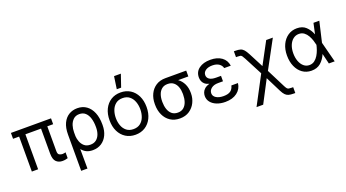

<svg xmlns="http://www.w3.org/2000/svg" viewBox="-66 -1490 4344 2410"><g transform="rotate(-20 2106.5 -284.5)"><path d="M571 -545.5V-467.3H492.9V-134.9Q492.9 -96.6 512.8 -85.9Q532.7 -75.3 554 -75.3Q565.7 -75.3 577.9 -77.8Q590.2 -80.3 596.6 -82.4V-4.3Q585.9 -1.1 567.8 3Q549.7 7.1 524.1 7.1Q474.1 7.1 441.6 -24.5Q409.1 -56.1 409.1 -134.9V-467.3H200.3V0H116.5V-467.3H35.5V-545.5Z M701.7 203.1V-279.8Q701.7 -371.4 730.6 -432Q759.6 -492.5 809.5 -522.5Q859.4 -552.6 921.9 -552.6Q993.6 -552.6 1044.7 -515.6Q1095.9 -478.7 1123.2 -411.6Q1150.6 -344.5 1150.6 -254.3V-244.3Q1150.6 -170.5 1123.6 -113.1Q1096.6 -55.8 1046.9 -22.9Q997.2 9.9 929 9.9Q879.6 9.9 844.5 -7.6Q809.3 -25.2 784.1 -57.9L785.5 203.1ZM783 -228.7Q784.8 -194.6 798.8 -156.6Q812.9 -118.6 843.2 -92Q873.6 -65.3 924.7 -65.3Q972.3 -65.3 1003.2 -90Q1034.1 -114.7 1049 -155.4Q1063.9 -196 1063.9 -244.3V-254.3Q1063.9 -316.8 1048.8 -366.7Q1033.7 -416.5 1002.3 -445.5Q970.9 -474.4 921.9 -474.4Q872.2 -474.4 841.3 -445.3Q810.4 -416.2 796.3 -371.8Q782.3 -327.4 782.7 -281.2Z M1500 11.4Q1426.1 11.4 1370.6 -23.8Q1315 -58.9 1283.9 -122.2Q1252.8 -185.4 1252.8 -269.9Q1252.8 -355.1 1283.9 -418.7Q1315 -482.2 1370.6 -517.4Q1426.1 -552.6 1500 -552.6Q1573.9 -552.6 1629.4 -517.4Q1685 -482.2 1716.1 -418.7Q1747.2 -355.1 1747.2 -269.9Q1747.2 -185.4 1716.1 -122.2Q1685 -58.9 1629.4 -23.8Q1573.9 11.4 1500 11.4ZM1500 -63.9Q1556.1 -63.9 1592.3 -92.7Q1628.6 -121.4 1646 -168.3Q1663.4 -215.2 1663.4 -269.9Q1663.4 -324.6 1646 -371.8Q1628.6 -419 1592.3 -448.2Q1556.1 -477.3 1500 -477.3Q1443.9 -477.3 1407.7 -448.2Q1371.4 -419 1354 -371.8Q1336.6 -324.6 1336.6 -269.9Q1336.6 -215.2 1354 -168.3Q1371.4 -121.4 1407.7 -92.7Q1443.9 -63.9 1500 -63.9ZM1471.6 -606.5 1495.7 -772.7H1586.6L1529.8 -606.5Z M1856.5 -258.5V-269.9Q1856.5 -343 1884.8 -401.6Q1913 -460.2 1965.7 -494.3Q2018.5 -528.4 2092.3 -528.4H2370.7V-450.3H2234.4Q2279.5 -418.3 2304.5 -366.5Q2329.5 -314.6 2329.5 -248.6V-238.6Q2329.5 -174.7 2301.7 -117.9Q2273.8 -61.1 2221.1 -25.6Q2168.3 9.9 2093.8 9.9Q2019.2 9.9 1966.1 -25.6Q1913 -61.1 1884.8 -121.8Q1856.5 -182.5 1856.5 -258.5ZM1954.5 -269.9V-258.5Q1954.5 -207.4 1968.9 -164.1Q1983.3 -120.7 2014 -94.5Q2044.7 -68.2 2093.8 -68.2Q2142 -68.2 2172.4 -94.5Q2202.8 -120.7 2217.2 -164.1Q2231.5 -207.4 2231.5 -258.5V-269.9Q2231.5 -318.2 2217.2 -359.2Q2202.8 -400.2 2172.1 -425.2Q2141.3 -450.3 2092.3 -450.3Q2044 -450.3 2013.7 -425.2Q1983.3 -400.2 1968.9 -359.2Q1954.5 -318.2 1954.5 -269.9Z M2758.5 -284.1V-244.3H2693.2Q2635.7 -244.3 2601.9 -217.5Q2568.2 -190.7 2568.2 -152Q2568.2 -113.6 2605.5 -90.2Q2642.8 -66.8 2704.5 -66.8Q2764.2 -66.8 2796.5 -89.5Q2828.8 -112.2 2839.5 -159.1H2927.6Q2918.7 -82 2858 -36Q2797.2 9.9 2700.3 9.9Q2637.1 9.9 2587.2 -9.8Q2537.3 -29.5 2508.7 -65Q2480.1 -100.5 2480.1 -147.7Q2480.1 -170.1 2488.8 -194.4Q2497.5 -218.8 2520.8 -239.7Q2544 -260.7 2587.4 -272.7Q2546.9 -284.1 2525.9 -303.8Q2505 -323.5 2497.5 -346.8Q2490.1 -370 2490.1 -392Q2490.1 -467.7 2547.9 -510.1Q2605.8 -552.6 2698.9 -552.6Q2792.3 -552.6 2849.8 -510.8Q2907.3 -469.1 2917.6 -394.9H2829.5Q2820.7 -431.8 2787.3 -454.5Q2753.9 -477.3 2698.9 -477.3Q2642.8 -477.3 2609 -453.7Q2575.3 -430 2575.3 -392Q2575.3 -358 2604.6 -337.4Q2633.9 -316.8 2693.2 -316.8H2758.5Z M3043.3 204.5 3243.6 -174.4 3118.6 -414.1Q3103.7 -442.5 3094.6 -454.9Q3085.6 -467.3 3073.3 -470.2Q3061.1 -473 3036.2 -473H3015.6V-551.1H3036.2Q3076.7 -551.1 3102.1 -543.3Q3127.5 -535.5 3146.7 -513.7Q3165.8 -491.8 3187.5 -450.3L3289.1 -254.3L3445.3 -545.5H3534.1L3333.1 -173.7L3458.1 73.9Q3470.5 98.4 3480.1 109.6Q3489.7 120.7 3503 123.6Q3516.3 126.4 3540.5 126.4H3561.1V204.5H3540.5Q3500 204.5 3473.7 197.3Q3447.4 190 3428.3 169.7Q3409.1 149.5 3389.2 110.1L3287.6 -93L3132.1 204.5Z M3849.4 11.4Q3781.2 10.7 3730.5 -25.7Q3679.7 -62.1 3651.6 -126.1Q3623.6 -190 3623.6 -272.7Q3623.6 -354.8 3653.2 -417.8Q3682.9 -480.8 3735.1 -516.7Q3787.3 -552.6 3855.1 -552.6Q3929.7 -552.6 3974.6 -510.8Q4019.5 -469.1 4045.5 -403.4H4045.8L4076.7 -545.5H4154.8L4091.3 -272.7L4161.9 0H4083.8L4050.4 -137.8H4049.7Q4022 -71.7 3973.4 -29.8Q3924.7 12.1 3849.4 11.4ZM4017.4 -272.7 4017 -274.1Q4011.7 -300.1 4000.7 -334.5Q3989.7 -369 3971.2 -401.6Q3952.8 -434.3 3924.2 -455.8Q3895.6 -477.3 3855.1 -477.3Q3811.8 -477.3 3778.4 -451Q3745 -424.7 3726.2 -378.2Q3707.4 -331.7 3707.4 -271.3Q3707.4 -212.4 3725.1 -165.3Q3742.9 -118.3 3774.9 -91.1Q3806.8 -63.9 3849.4 -63.9Q3888.8 -63.9 3918 -85.8Q3947.1 -107.6 3967 -140.8Q3986.9 -174 3999.1 -209.3Q4011.4 -244.7 4017 -271.3Z"/></g></svg>

Font: Inter Alia
Style: Regular
Weight: 400
Designer: Rasmus Andersson (Latin, Greek, Cyrillic etc.) and Evan from Shavian.info (Shavian, old style figures)
Foundry: Shavian.info
Version: Version 0.001;git-37ab20767